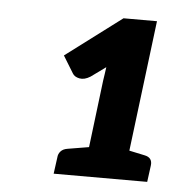

<svg xmlns="http://www.w3.org/2000/svg" viewBox="-37 -861 419 447"><g transform="rotate(5 172.0 -637.5)"><path d="M104 -450 109.2 -488.3Q109.7 -496.7 115.2 -502.8Q120.7 -508.9 130.9 -510.5L180.7 -518.8L199.9 -676.1Q200.9 -683.7 202.2 -691.3Q203.5 -699 204.5 -707.7L170 -682.7Q156.1 -674 144.4 -676.3Q132.7 -678.6 128.2 -686.5L103.8 -726.3L234.5 -824.6H312.7L274.9 -518.8L311.1 -511.1Q330.3 -507.4 327.7 -488.3L322.6 -450Z"/></g></svg>

Font: Aleo
Style: Italic
Weight: 400
Italic angle: -7°
Designer: Alessio Laiso
Foundry: Alessio Laiso
Version: Version 2.001;gftools[0.9.29]